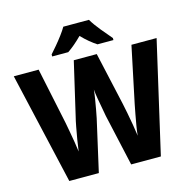

<svg xmlns="http://www.w3.org/2000/svg" viewBox="-129 -1059 1182 1187"><g transform="rotate(-15 462.0 -465.5)"><path d="M919 -714 755 0H565L491 -331Q488 -349 482 -381Q476 -413 470 -447Q464 -481 462 -507Q460 -484 454.5 -450Q449 -416 443 -383Q437 -350 433 -331L358 0H169L5 -714H164L240 -352Q244 -330 250.5 -295Q257 -260 263 -223.5Q269 -187 272 -161Q276 -194 283 -235Q290 -276 297 -313.5Q304 -351 310 -374L389 -714H536L612 -374Q617 -351 624.5 -312.5Q632 -274 639 -233Q646 -192 650 -161Q652 -187 658 -222Q664 -257 670.5 -292Q677 -327 682 -352L758 -714ZM544 -931Q564 -897 597.5 -856Q631 -815 658 -784V-771H556Q533 -786 509.5 -805.5Q486 -825 462 -850Q437 -825 414 -805.5Q391 -786 369 -771H266V-784Q283 -803 305 -829Q327 -855 347.5 -882.5Q368 -910 380 -931Z"/></g></svg>

Font: Noto Sans Devanagari SemiCondensed ExtraBold
Style: Regular
Weight: 800
Width: 4
Designer: Jelle Bosma - Monotype Design Team
Foundry: Monotype Imaging Inc.
Version: Version 2.004; ttfautohint (v1.8.4.7-5d5b)